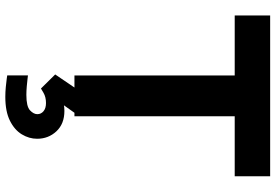

<svg xmlns="http://www.w3.org/2000/svg" viewBox="-178 -602 1041 726"><g transform="rotate(90 343.0 -239.5)"><path d="M647 -606H39V-740H647ZM420.2 0H265.8V-740H420.2ZM347 261.4Q328.6 261.4 309.6 259.6Q290.6 257.8 278.1 256Q265.6 254.2 265.6 254.2V175.8Q265.6 175.8 277.8 177.3Q290 178.8 307.3 180.3Q324.6 181.8 339.4 181.8Q383 181.8 397.6 168.1Q412.2 154.4 412.2 140.4Q412.2 126.4 401.1 117Q390 107.6 370 107.6Q347.4 107.6 331.3 117.1Q315.2 126.6 315.2 126.6L262 72.8L326.8 -22.6L420.2 -18.6L338.4 96.4H312.2Q312.2 96.4 315.9 87.7Q319.6 79 329.2 67.2Q338.8 55.4 356 46.7Q373.2 38 400 38Q448.8 38 477 68.2Q505.2 98.4 505.2 141.2Q505.2 171.4 488.5 199Q471.8 226.6 436.9 244Q402 261.4 347 261.4Z"/></g></svg>

Font: Be Vietnam Pro Variable Thin
Style: Regular
Weight: 100
Designer: Lam Bao, Tony Le, Vietanh Nguyen
Foundry: Yellow Type Foundry
Version: Version 1.002